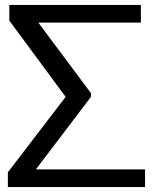

<svg xmlns="http://www.w3.org/2000/svg" viewBox="-20 -761 621 781"><path d="M12 0H570V-72H126L350 -367V-382L136 -669H553V-741H18V-677L247 -367L12 -60Z"/></svg>

Font: Cheyenne Sans
Style: Regular
Weight: 400
Designer: The Public Sans project authors (U.S. Web Design System), Libre Franklin designed by Pablo Impallari and Rodrigo Fuenzal
Foundry: The Cheyenne Sans Project Authors
Version: Version 2.007